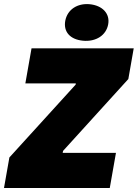

<svg xmlns="http://www.w3.org/2000/svg" viewBox="-49 -942 690 962"><path d="M-29 0H501L532 -176H265L267 -186L594 -546L621 -700H109L78 -524H331L330 -518L-2 -153ZM367 -738C432 -732 483 -765 493 -820C503 -873 465 -915 399 -921C339 -926 289 -895 278 -838C268 -783 302 -744 367 -738Z"/></svg>

Font: Fixel Text 20240404 Black
Style: Italic
Weight: 900
Width: 4
Italic angle: -10°
Designer: AlfaBravo + MacPaw
Foundry: Kyrylo Tkachov, Marchela Mozhyna, Serhii Makarenko, Maria Weinstein, Zakhar Kryvoshyya
Version: Version 1.211;Glyphs 3.2 (3225)